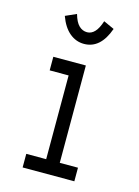

<svg xmlns="http://www.w3.org/2000/svg" viewBox="-102 -705 554 764"><g transform="rotate(15 175.0 -323.0)"><path d="M68 0V-56H150V-401H72V-457H206V-56H281V0ZM231 -646 275 -626Q244 -538 176 -538Q143 -538 116.5 -560Q90 -582 74 -626L119 -646Q128 -614 142.5 -600Q157 -586 176 -586Q212 -586 231 -646Z"/></g></svg>

Font: Inconsolata ExtraCondensed
Style: Regular
Weight: 400
Width: 2
Monospace: yes
Designer: Raph Levien, Cyreal, Brenton Simpson
Foundry: Raph Levien, Cyreal, Google
Version: Version 3.000; ttfautohint (v1.8.2.53-6de2)